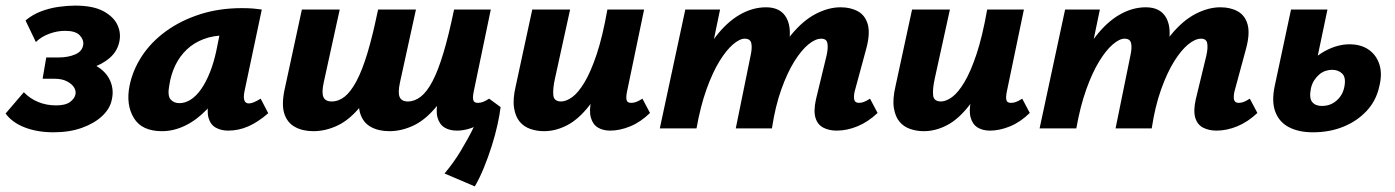

<svg xmlns="http://www.w3.org/2000/svg" viewBox="-36 -458 4977 685"><path d="M155 14Q97 14 52 -3.5Q7 -21 -16 -53L49 -129Q71 -106 100.5 -94Q130 -82 164 -82Q197 -82 213 -93.5Q229 -105 233 -120Q236 -134 228 -146.5Q220 -159 202.5 -168Q185 -177 159 -177H116L129 -253H173Q207 -253 232.5 -264Q258 -275 261 -299Q263 -317 248 -332.5Q233 -348 196 -348Q168 -348 139.5 -337.5Q111 -327 92 -308L55 -385Q80 -406 110.5 -417.5Q141 -429 173 -433.5Q205 -438 232 -438Q296 -438 333 -418Q370 -398 383.5 -368Q397 -338 389 -306Q381 -273 354.5 -250.5Q328 -228 290 -216Q252 -204 209 -204L215 -243Q273 -243 308 -222.5Q343 -202 357 -170Q371 -138 363 -103Q357 -71 329 -44.5Q301 -18 256.5 -2Q212 14 155 14Z M542 10Q470 10 441.5 -37Q413 -84 426 -151Q437 -207 470 -257.5Q503 -308 556 -346.5Q609 -385 677.5 -407Q746 -429 827 -429Q852 -429 868 -427.5Q884 -426 898 -424L836 -131Q828 -89 852 -89Q860 -89 870.5 -93.5Q881 -98 894 -106L921 -54Q884 -22 849.5 -7Q815 8 778 8Q753 8 734 -2.5Q715 -13 708 -37.5Q701 -62 710 -103L740 -246L809 -277Q794 -211 766 -158Q738 -105 702 -67.5Q666 -30 625 -10Q584 10 542 10ZM604 -90Q625 -90 645 -103Q665 -116 682 -140.5Q699 -165 713 -200Q727 -235 736 -278L756 -377L812 -327Q802 -331 792 -331.5Q782 -332 772 -332Q726 -332 690.5 -318.5Q655 -305 630 -281Q605 -257 589.5 -225Q574 -193 568 -154Q561 -117 572.5 -103.5Q584 -90 604 -90Z M1353 10Q1315 10 1287.5 -5Q1260 -20 1249.5 -52Q1239 -84 1250 -137L1313 -424H1448L1391 -164Q1383 -127 1390 -111.5Q1397 -96 1419 -96Q1443 -96 1465 -113Q1487 -130 1507 -168Q1527 -206 1546 -269Q1565 -332 1584 -424H1654Q1629 -296 1596 -212.5Q1563 -129 1523 -80Q1483 -31 1440 -10.5Q1397 10 1353 10ZM1082 10Q1044 10 1016.5 -5Q989 -20 978.5 -52Q968 -84 979 -137L1041 -424H1176L1119 -164Q1111 -127 1118 -111.5Q1125 -96 1147 -96Q1172 -96 1193.5 -113Q1215 -130 1235.5 -168Q1256 -206 1275 -269Q1294 -332 1313 -424H1383Q1358 -296 1324.5 -212.5Q1291 -129 1251.5 -80Q1212 -31 1169 -10.5Q1126 10 1082 10ZM1658 207 1550 161Q1582 123 1608 80Q1634 37 1654 -4Q1674 -45 1686 -74L1750 -76Q1747 -50 1739 -13.5Q1731 23 1718.5 62.5Q1706 102 1690.5 140Q1675 178 1658 207ZM1594 8Q1568 8 1550 -3Q1532 -14 1525 -38.5Q1518 -63 1527 -103L1593 -424H1715L1654 -131Q1650 -111 1652.5 -101Q1655 -91 1669 -91Q1677 -91 1686 -94Q1695 -97 1709 -106L1750 -76Q1713 -33 1672 -12.5Q1631 8 1594 8Z M1905 10Q1879 10 1856 2Q1833 -6 1818 -24Q1803 -42 1798 -73Q1793 -104 1804 -151L1863 -424H1998L1944 -178Q1936 -142 1938 -119Q1940 -96 1966 -96Q1984 -96 2005.5 -111.5Q2027 -127 2049.5 -164.5Q2072 -202 2093 -265Q2114 -328 2131 -424H2194Q2170 -299 2137.5 -215Q2105 -131 2067 -82Q2029 -33 1988 -11.5Q1947 10 1905 10ZM2141 8Q2115 8 2097 -3Q2079 -14 2072 -38.5Q2065 -63 2074 -103L2140 -424H2262L2201 -131Q2197 -111 2199.5 -101Q2202 -91 2216 -91Q2224 -91 2233 -94Q2242 -97 2256 -106L2283 -55Q2249 -22 2212 -7Q2175 8 2141 8Z M2949 8Q2922 8 2901.5 -2.5Q2881 -13 2873.5 -37.5Q2866 -62 2875 -103L2913 -260Q2919 -287 2916 -303.5Q2913 -320 2894 -320Q2873 -320 2848 -299.5Q2823 -279 2798 -239Q2773 -199 2751.5 -139Q2730 -79 2718 0H2652Q2676 -118 2710.5 -200.5Q2745 -283 2787 -334Q2829 -385 2874.5 -408.5Q2920 -432 2963 -432Q2999 -432 3025 -417.5Q3051 -403 3060 -371Q3069 -339 3055 -286L3013 -131Q3009 -112 3012 -101.5Q3015 -91 3029 -91Q3036 -91 3045 -94Q3054 -97 3068 -106L3095 -55Q3061 -23 3023.5 -7.5Q2986 8 2949 8ZM2318 0 2409 -424H2533L2445 0ZM2388 0Q2410 -110 2443 -191.5Q2476 -273 2516.5 -326Q2557 -379 2603 -405.5Q2649 -432 2697 -432Q2750 -432 2770.5 -393Q2791 -354 2775 -286L2706 0H2589L2642 -260Q2648 -287 2644.5 -303.5Q2641 -320 2621 -320Q2603 -320 2579 -299.5Q2555 -279 2530.5 -239Q2506 -199 2484.5 -139Q2463 -79 2449 0Z M3260 10Q3234 10 3211 2Q3188 -6 3173 -24Q3158 -42 3153 -73Q3148 -104 3159 -151L3218 -424H3353L3299 -178Q3291 -142 3293 -119Q3295 -96 3321 -96Q3339 -96 3360.5 -111.5Q3382 -127 3404.5 -164.5Q3427 -202 3448 -265Q3469 -328 3486 -424H3549Q3525 -299 3492.5 -215Q3460 -131 3422 -82Q3384 -33 3343 -11.5Q3302 10 3260 10ZM3496 8Q3470 8 3452 -3Q3434 -14 3427 -38.5Q3420 -63 3429 -103L3495 -424H3617L3556 -131Q3552 -111 3554.5 -101Q3557 -91 3571 -91Q3579 -91 3588 -94Q3597 -97 3611 -106L3638 -55Q3604 -22 3567 -7Q3530 8 3496 8Z M4304 8Q4277 8 4256.5 -2.5Q4236 -13 4228.5 -37.5Q4221 -62 4230 -103L4268 -260Q4274 -287 4271 -303.5Q4268 -320 4249 -320Q4228 -320 4203 -299.5Q4178 -279 4153 -239Q4128 -199 4106.5 -139Q4085 -79 4073 0H4007Q4031 -118 4065.5 -200.5Q4100 -283 4142 -334Q4184 -385 4229.5 -408.5Q4275 -432 4318 -432Q4354 -432 4380 -417.5Q4406 -403 4415 -371Q4424 -339 4410 -286L4368 -131Q4364 -112 4367 -101.5Q4370 -91 4384 -91Q4391 -91 4400 -94Q4409 -97 4423 -106L4450 -55Q4416 -23 4378.5 -7.5Q4341 8 4304 8ZM3673 0 3764 -424H3888L3800 0ZM3743 0Q3765 -110 3798 -191.5Q3831 -273 3871.5 -326Q3912 -379 3958 -405.5Q4004 -432 4052 -432Q4105 -432 4125.5 -393Q4146 -354 4130 -286L4061 0H3944L3997 -260Q4003 -287 3999.5 -303.5Q3996 -320 3976 -320Q3958 -320 3934 -299.5Q3910 -279 3885.5 -239Q3861 -199 3839.5 -139Q3818 -79 3804 0Z M4648 14Q4598 14 4563 -4Q4528 -22 4514 -59Q4500 -96 4512 -152L4570 -424H4700L4641 -143Q4634 -108 4645.5 -94Q4657 -80 4680 -80Q4701 -80 4717 -88.5Q4733 -97 4744.5 -112Q4756 -127 4760 -147Q4767 -181 4753 -195Q4739 -209 4716 -209Q4705 -209 4693 -205Q4681 -201 4671 -192.5Q4661 -184 4653 -172Q4645 -160 4641 -143L4598 -175Q4612 -205 4632.5 -228.5Q4653 -252 4677 -267.5Q4701 -283 4727 -291.5Q4753 -300 4778 -300Q4820 -300 4847.5 -280.5Q4875 -261 4885.5 -227.5Q4896 -194 4885 -150Q4874 -99 4840 -62.5Q4806 -26 4757 -6Q4708 14 4648 14Z"/></svg>

Font: Ysabeau Infant ExtraBold
Style: Italic
Weight: 800
Italic angle: -12°
Designer: Christian Thalmann (Catharsis Fonts)
Version: Version 2.001;gftools[0.9.30]; featfreeze: ss01,ss02,lnum